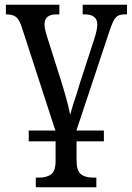

<svg xmlns="http://www.w3.org/2000/svg" viewBox="-20 -556 562 815"><path d="M519 -536V-495H509Q491 -495 480 -488.5Q469 -482 461 -466Q453 -450 442 -416L305 -4V-2H421V44H305V125Q305 169 323.5 183.5Q342 198 377 198H389V239H132V198H144Q179 198 197.5 183.5Q216 169 216 127V44H102V-2H215L72 -442Q62 -473 48 -484Q34 -495 5 -495V-536H232V-495H220Q169 -495 169 -453Q169 -435 178 -406L238 -217Q266 -128 278 -69Q288 -108 307 -163L320 -206L381 -393Q393 -431 393 -452Q393 -495 339 -495H331V-536Z"/></svg>

Font: Noto Serif Narrow
Style: Regular
Weight: 400
Width: 4
Designer: Monotype Design Team
Foundry: Monotype Imaging Inc.
Version: Version 1.001